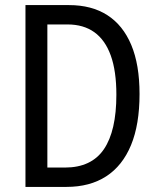

<svg xmlns="http://www.w3.org/2000/svg" viewBox="-20 -734 620 754"><path d="M528 -365Q528 -245 494.5 -164Q461 -83 397 -41.5Q333 0 241 0H80V-714H251Q340 -714 401.5 -674.5Q463 -635 495.5 -557.5Q528 -480 528 -365ZM437 -362Q437 -455 415 -516Q393 -577 350.5 -607.5Q308 -638 245 -638H166V-76H235Q339 -76 388 -148Q437 -220 437 -362Z"/></svg>

Font: Noto Sans Condensed
Style: Regular
Weight: 400
Width: 3
Version: Version 2.013